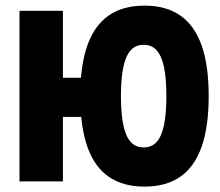

<svg xmlns="http://www.w3.org/2000/svg" viewBox="-20 -652 790 690"><path d="M268.5 -306.9Q268.5 -416.2 293.7 -488.1Q318.9 -560.1 370.1 -595.9Q421.3 -631.8 499.3 -631.8Q577.3 -631.8 628.4 -595.9Q679.6 -560.1 704.8 -488.1Q730 -416.2 730 -306.9Q730 -197.7 704.8 -125.3Q679.6 -53 628.4 -17.2Q577.3 18.6 499.3 18.6Q421.3 18.6 370.1 -17.2Q318.9 -53 293.7 -125.3Q268.5 -197.7 268.5 -306.9ZM50.1 -613.1H206.1V-372.6H301.6V-231.8H206.1V0H50.1ZM577.9 -306.9Q577.9 -371 569.2 -411.6Q560.5 -452.2 542.6 -471.6Q524.8 -491 496.3 -491Q467.7 -491 449.9 -471.6Q432.1 -452.2 423.4 -411.6Q414.6 -371 414.6 -306.9Q414.6 -242.5 423.4 -201.7Q432.1 -160.9 449.9 -141.6Q467.7 -122.2 496.3 -122.2Q524.8 -122.2 542.6 -141.6Q560.5 -160.9 569.2 -201.7Q577.9 -242.5 577.9 -306.9Z"/></svg>

Font: Martian Mono Custom sWd Rg
Style: Regular
Weight: 400
Width: 6
Monospace: yes
Designer: Alex Havermale
Foundry: Evil Martians
Version: Version 1.000